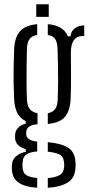

<svg xmlns="http://www.w3.org/2000/svg" viewBox="-20 -719 416 898"><path d="M154 159Q99.5 156 69.2 136.5Q39 117 36 77.5Q35.5 72.5 35.2 67Q35 61.5 35.5 55.5Q36.5 26.5 56.8 10.8Q77 -5 100.5 -9V-21.5Q52.5 -36 50.5 -72Q50.5 -77.5 50.5 -80.5Q50.5 -83.5 50.5 -88.5Q51.5 -108 66 -122.5Q80.5 -137 100 -140V-153Q73 -165.5 60.5 -191.2Q48 -217 46 -257.5Q44 -303 43.5 -336Q43 -369 43.8 -403.5Q44.5 -438 46 -487.5Q48.5 -545 73.8 -573Q99 -601 154 -606V-555.5Q129 -551.5 118 -536.2Q107 -521 106 -491Q105 -459 104.5 -415.5Q104 -372 104.2 -328.5Q104.5 -285 106 -253Q107.5 -222.5 120 -208Q132.5 -193.5 155.5 -189.5V-138Q102.5 -134 102.5 -98.5V-92Q102.5 -62.5 154 -56.5V-10.5Q124 -9 105.2 2.2Q86.5 13.5 85.5 42.5Q85 47 85 52Q85 57 85.5 63Q86.5 90.5 104.8 101Q123 111.5 154 113.5ZM203.5 -139.5V-189.5Q225.5 -193.5 237 -207.8Q248.5 -222 250 -254Q251.5 -288 251.8 -329.8Q252 -371.5 251.2 -414.2Q250.5 -457 249 -493.5Q247.5 -523 237.5 -537.2Q227.5 -551.5 203.5 -555.5V-606Q277 -600 297.5 -549H310Q311.5 -572.5 329.5 -586.2Q347.5 -600 374 -600V-550.5H364.5Q340 -550.5 325.8 -531.5Q311.5 -512.5 311.5 -474V-449Q312 -411 312.2 -381.5Q312.5 -352 312 -323Q311.5 -294 310.5 -257.5Q307.5 -200 283.2 -172Q259 -144 203.5 -139.5ZM203.5 159V114Q236.5 111.5 257 100.8Q277.5 90 280 61.5Q281 50.5 279.5 40.5Q277 11.5 256.2 2.5Q235.5 -6.5 203.5 -9.5V-54Q264.5 -49 297.8 -28.8Q331 -8.5 333 40Q333.5 45 333.8 51.5Q334 58 333 64.5Q331 115 295 135.8Q259 156.5 203.5 159ZM149.5 -640V-699H208V-640Z"/></svg>

Font: Big Shoulders Stencil Text Light
Style: Regular
Weight: 300
Designer: Patric King
Foundry: XO Type Co
Version: Version 1.000